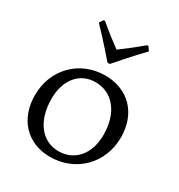

<svg xmlns="http://www.w3.org/2000/svg" viewBox="-179 -877 943 1009"><g transform="rotate(30 292.5 -373.0)"><path d="M286 -571H300C300 -571 376 -660 445 -731L429 -754L421 -755C371 -712 321 -675 293 -654C264 -675 216 -711 165 -755L157 -754L141 -731C210 -660 286 -571 286 -571ZM271 9C427 9 544 -108 544 -266C544 -411 451 -507 311 -507C157 -507 41 -391 41 -233C41 -88 133 9 271 9ZM295 -39C194 -39 126 -126 126 -260C126 -376 189 -451 284 -451C388 -451 458 -365 458 -231C458 -115 392 -39 295 -39Z"/></g></svg>

Font: Alegreya SC
Style: Regular
Weight: 400
Designer: Juan Pablo del Peral
Foundry: Huerta Tipografica
Version: Version 2.007;PS 002.007;hotconv 1.0.88;makeotf.lib2.5.64775